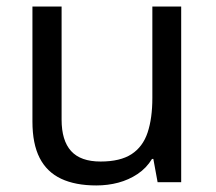

<svg xmlns="http://www.w3.org/2000/svg" viewBox="-20 -556 658 586"><path d="M533 -536V0H461L448 -71H444Q427 -43 400 -25Q373 -7 341 1.5Q309 10 274 10Q210 10 166.5 -10.5Q123 -31 101 -74Q79 -117 79 -185V-536H168V-191Q168 -127 197 -95Q226 -63 287 -63Q347 -63 381.5 -85.5Q416 -108 430.5 -151.5Q445 -195 445 -257V-536Z"/></svg>

Font: uoriya85
Style: Book
Weight: 400
Designer: Jelle Bosma - Monotype Design Team
Foundry: Monotype Imaging Inc.
Version: Version 2.003